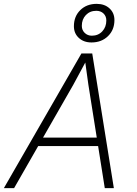

<svg xmlns="http://www.w3.org/2000/svg" viewBox="-38 -975 708 995"><path d="M125 -218 134 -262H504L495 -218ZM384 -698H440L552 0H505L420 -536L404 -651L342 -536L35 0H-18ZM436 -755Q396 -755 370.5 -778.5Q345 -802 345 -839Q345 -890 378 -922.5Q411 -955 463 -955Q504 -955 529.5 -931.5Q555 -908 555 -871Q555 -820 521.5 -787.5Q488 -755 436 -755ZM438 -790Q471 -790 492 -812.5Q513 -835 513 -869Q513 -891 498.5 -905Q484 -919 461 -919Q428 -919 407 -897Q386 -875 386 -841Q386 -819 401 -804.5Q416 -790 438 -790Z"/></svg>

Font: Azeret Mono Thin Thin
Style: Italic
Weight: 250
Italic angle: -12°
Version: Version 1.002